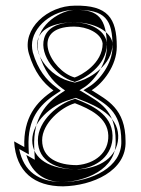

<svg xmlns="http://www.w3.org/2000/svg" viewBox="-20 -626 498 679"><path d="M30 -126C36 -18 102 33 203 33C306 31 428 -21 424 -127C424 -242 359 -272 304 -307C344 -331 393 -394 393 -461C393 -563 360 -608 245 -606C148 -606 57 -524 82 -437C101 -372 132 -333 169 -306C108 -266 62 -210 66 -106ZM48 -99 82 -80 81 -107C77 -205 119 -255 177 -293L195 -305L178 -318C144 -343 114 -379 96 -441C94 -449 93 -458 93 -466C93 -530 165 -591 245 -591C353 -593 378 -557 378 -461C378 -401 332 -342 296 -320L275 -307L296 -294C352 -258 409 -235 409 -127C412 -35 304 16 203 18C117 18 63 -20 48 -99ZM73 -78C94 -6 148 18 202 18C277 16 393 -25 389 -127C389 -240 331 -264 275 -299L261 -307L276 -316C309 -336 358 -397 358 -461C358 -564 324 -591 252 -591H246C197 -591 113 -541 113 -466C113 -457 114 -448 117 -439C136 -375 165 -339 199 -314L210 -306L198 -298C141 -261 97 -208 101 -106L103 -61ZM94 -130C94 -194 160 -254 226 -273L248 -280L268 -272C323 -251 396 -216 398 -147C400 -86 354 -34 258 -27H255H252C158 -27 94 -63 94 -130ZM114 -130C114 -53 184 -27 252 -27H253C323 -32 380 -77 378 -147C376 -223 301 -255 250 -275L246 -277L241 -275C188 -260 114 -200 114 -130ZM129 -130C129 -190 196 -247 245 -261C297 -241 361 -211 363 -147C365 -87 317 -47 252 -42C186 -42 129 -66 129 -130ZM136 -490C119 -430 180 -355 240 -338L244 -336L249 -338C273 -346 358 -390 358 -472V-473V-474C351 -525 289 -547 242 -547C182 -547 146 -526 136 -490ZM143 -524C164 -538 198 -547 242 -547C314 -547 372 -515 378 -473V-472C378 -396 299 -351 265 -340L245 -334L225 -339C137 -363 69 -475 143 -524ZM242 -532C287 -532 338 -510 343 -472C343 -401 266 -359 244 -352C160 -375 79 -532 242 -532Z"/></svg>

Font: Snowfall
Style: Eco
Weight: 400
Designer: Jasper
Foundry: Cannot Into Space Fonts
Version: Version 0.9